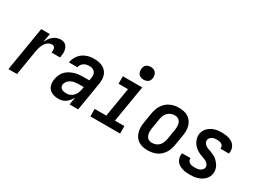

<svg xmlns="http://www.w3.org/2000/svg" viewBox="-48 -1347 2596 1957"><g transform="rotate(30 1250.0 -368.5)"><path d="M63 0 149 -520H250L233 -420Q244 -441 257.5 -461Q271 -481 289.5 -496.5Q308 -512 330.5 -520Q353 -528 376 -528Q394 -528 411 -522.5Q428 -517 439.5 -504Q451 -491 457.5 -474.5Q464 -458 465.5 -440Q467 -422 465 -403.5Q463 -385 460 -366H359Q361 -378 361.5 -390.5Q362 -403 359 -414Q356 -425 347.5 -432.5Q339 -440 327 -440Q311 -440 295 -434Q279 -428 266.5 -416Q254 -404 245 -389.5Q236 -375 230 -359.5Q224 -344 220 -328.5Q216 -313 213 -297L164 0Z M657 8Q636 8 616 4.5Q596 1 577.5 -7.5Q559 -16 545.5 -30.5Q532 -45 525 -63.5Q518 -82 517 -102.5Q516 -123 520 -145Q524 -171 535 -196.5Q546 -222 565 -242.5Q584 -263 609 -277Q634 -291 660 -299Q686 -307 712.5 -310Q739 -313 765 -313H835L840 -347Q841 -352 841.5 -358Q842 -364 842 -369Q842 -385 836.5 -399Q831 -413 819.5 -422.5Q808 -432 793.5 -436Q779 -440 763 -440Q747 -440 730.5 -436.5Q714 -433 699.5 -423.5Q685 -414 675 -399.5Q665 -385 663 -369V-368H563V-369Q567 -392 576.5 -414Q586 -436 601 -455.5Q616 -475 636.5 -489.5Q657 -504 679 -512.5Q701 -521 724 -524.5Q747 -528 770 -528Q796 -528 822 -523.5Q848 -519 870 -507.5Q892 -496 909 -477.5Q926 -459 934 -435.5Q942 -412 942.5 -385.5Q943 -359 939 -332L884 0H783L797 -89Q787 -69 772.5 -50.5Q758 -32 740 -18.5Q722 -5 700 1.5Q678 8 657 8ZM700 -80Q722 -80 744 -90Q766 -100 781 -118Q796 -136 804.5 -158Q813 -180 816 -202L820 -225H765Q750 -225 735.5 -224Q721 -223 706 -219.5Q691 -216 677 -209.5Q663 -203 651 -193Q639 -183 631 -169.5Q623 -156 620 -142Q618 -126 624 -112.5Q630 -99 642.5 -92Q655 -85 670 -82.5Q685 -80 700 -80Z M1378 0H1028L1027 -88H1164L1221 -432H1110V-520H1338L1266 -88H1377ZM1309 -595Q1292 -595 1275 -601.5Q1258 -608 1248.5 -621.5Q1239 -635 1236 -652.5Q1233 -670 1236 -688Q1238 -701 1244.5 -712.5Q1251 -724 1261.5 -731.5Q1272 -739 1284.5 -742Q1297 -745 1310 -745Q1327 -745 1344 -738.5Q1361 -732 1370.5 -718.5Q1380 -705 1383.5 -687.5Q1387 -670 1384 -652Q1381 -639 1375 -627.5Q1369 -616 1358 -608.5Q1347 -601 1334.5 -598Q1322 -595 1309 -595Z M1705 8Q1675 8 1647 2Q1619 -4 1596 -18.5Q1573 -33 1557.5 -56Q1542 -79 1534.5 -106Q1527 -133 1527 -162.5Q1527 -192 1532 -221L1552 -341Q1556 -366 1565 -391Q1574 -416 1588.5 -438.5Q1603 -461 1623.5 -479Q1644 -497 1668.5 -508Q1693 -519 1718 -523.5Q1743 -528 1768 -528Q1798 -528 1826 -522Q1854 -516 1877 -501.5Q1900 -487 1916 -464Q1932 -441 1939.5 -414Q1947 -387 1946.5 -357.5Q1946 -328 1941 -299L1921 -179Q1917 -154 1908.5 -129Q1900 -104 1885 -81.5Q1870 -59 1850 -41Q1830 -23 1805.5 -12Q1781 -1 1755.5 3.5Q1730 8 1705 8ZM1705 -80Q1727 -80 1748.5 -88Q1770 -96 1786 -112.5Q1802 -129 1810.5 -150.5Q1819 -172 1823 -193L1843 -313Q1845 -328 1845.5 -343Q1846 -358 1844 -372Q1842 -386 1836.5 -399Q1831 -412 1821 -421.5Q1811 -431 1797.5 -435.5Q1784 -440 1769 -440Q1747 -440 1725.5 -432Q1704 -424 1687.5 -407.5Q1671 -391 1662.5 -369.5Q1654 -348 1651 -327L1631 -207Q1628 -192 1628 -177Q1628 -162 1630 -148Q1632 -134 1637.5 -121Q1643 -108 1652.5 -98.5Q1662 -89 1676 -84.5Q1690 -80 1705 -80Z M2201 8Q2178 8 2155.5 5.5Q2133 3 2112 -3.5Q2091 -10 2072.5 -21.5Q2054 -33 2042 -50.5Q2030 -68 2025 -90Q2020 -112 2024 -135L2025 -142H2125V-139Q2122 -124 2130 -111Q2138 -98 2150.5 -91Q2163 -84 2178 -82Q2193 -80 2209 -80Q2223 -80 2237.5 -82Q2252 -84 2265.5 -89.5Q2279 -95 2290.5 -107Q2302 -119 2305 -133Q2308 -150 2299.5 -164.5Q2291 -179 2278.5 -188.5Q2266 -198 2251 -204Q2236 -210 2220.5 -215Q2205 -220 2190.5 -226.5Q2176 -233 2162.5 -241Q2149 -249 2136.5 -259.5Q2124 -270 2114 -282Q2104 -294 2096.5 -307.5Q2089 -321 2084 -336.5Q2079 -352 2077 -368.5Q2075 -385 2078 -402Q2082 -422 2091.5 -441.5Q2101 -461 2117 -476Q2133 -491 2152 -501.5Q2171 -512 2191 -518Q2211 -524 2231.5 -526Q2252 -528 2272 -528Q2295 -528 2316.5 -525.5Q2338 -523 2358.5 -516Q2379 -509 2396.5 -497.5Q2414 -486 2425.5 -468.5Q2437 -451 2441 -429.5Q2445 -408 2441 -385L2440 -378H2340L2341 -381Q2343 -396 2336.5 -408.5Q2330 -421 2319 -428Q2308 -435 2294 -437.5Q2280 -440 2265 -440Q2252 -440 2238.5 -438Q2225 -436 2212 -430Q2199 -424 2189 -412.5Q2179 -401 2177 -388Q2174 -371 2182 -356.5Q2190 -342 2202.5 -332Q2215 -322 2230 -316.5Q2245 -311 2260 -305.5Q2275 -300 2290 -293.5Q2305 -287 2319 -279Q2333 -271 2344.5 -260.5Q2356 -250 2366.5 -238Q2377 -226 2385 -212.5Q2393 -199 2398 -183.5Q2403 -168 2404.5 -151.5Q2406 -135 2403 -118Q2400 -97 2389 -77.5Q2378 -58 2361.5 -43Q2345 -28 2325 -18Q2305 -8 2284.5 -2Q2264 4 2243 6Q2222 8 2201 8Z"/></g></svg>

Font: Iosevka Term Curly SmBd Obl
Style: Regular
Weight: 600
Italic angle: -9°
Designer: Belleve Invis
Foundry: Belleve Invis
Version: Version 32.3.0